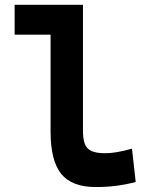

<svg xmlns="http://www.w3.org/2000/svg" viewBox="-20 -752 626 782"><path d="M370.1 9.8Q272.5 9.8 229.2 -43.9Q186 -97.7 186 -215.8V-732.4H317.9V-220.7Q317.9 -188.5 324.7 -168Q331.5 -147.5 351.1 -137.7Q370.6 -127.9 409.2 -127.9Q452.1 -127.9 517.6 -146.5L532.7 -10.7Q491.2 0 452.6 4.9Q414.1 9.8 370.1 9.8ZM39.6 -610.8V-732.4H194.8V-610.8Z"/></svg>

Font: Cascadia Mono PL
Style: Regular
Weight: 400
Monospace: yes
Designer: Aaron Bell
Foundry: Saja Typeworks
Version: Version 2102.003